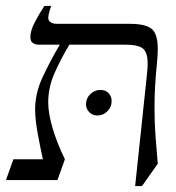

<svg xmlns="http://www.w3.org/2000/svg" viewBox="-30 -605 590 645"><path d="M-10 0 15 -70H114Q105 -111 97 -154.5Q89 -198 88 -233Q87 -290 113.5 -346.5Q140 -403 171 -455H99Q89 -455 80.5 -460.5Q72 -466 72 -481Q72 -502 87.5 -531.5Q103 -561 119 -585H142Q127 -545 135 -535Q143 -525 160 -525H405Q458 -525 479 -508.5Q500 -492 500 -440Q500 -419 497 -390Q493 -350 491 -314.5Q489 -279 489 -245Q489 -193 492.5 -146.5Q496 -100 500 -55L447 20H424L464 -358Q465 -368 465.5 -376.5Q466 -385 466 -392Q466 -429 450 -442Q434 -455 390 -455H203Q172 -403 152 -356.5Q132 -310 132 -261Q132 -224 147 -173.5Q162 -123 188 -70L163 0ZM297 -217Q281 -217 270 -228Q259 -239 259 -255Q259 -275 273.5 -289Q288 -303 307 -303Q324 -303 334.5 -292.5Q345 -282 345 -265Q345 -246 331 -231.5Q317 -217 297 -217Z"/></svg>

Font: Bona Nova
Style: Italic
Weight: 400
Italic angle: -4°
Designer: Mateusz Machalski
Foundry: Capitalics
Version: Version 4.001; ttfautohint (v1.8.3)